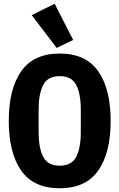

<svg xmlns="http://www.w3.org/2000/svg" viewBox="-20 -997 640 1029"><path d="M300 12Q160 12 93.5 -83Q27 -178 27 -349Q27 -520 93.5 -615Q160 -710 300 -710Q440 -710 506.5 -615Q573 -520 573 -349Q573 -178 506.5 -83Q440 12 300 12ZM300 -109Q364 -109 388.5 -156.5Q413 -204 413 -289V-410Q413 -494 388.5 -541.5Q364 -589 300 -589Q236 -589 211.5 -541.5Q187 -494 187 -410V-288Q187 -204 211.5 -156.5Q236 -109 300 -109ZM150 -916 273 -977 372 -783 284 -740Z"/></svg>

Font: Lilex Nerd Font
Style: Bold
Weight: 700
Designer: Mike Abbink, Paul van der Laan, Pieter van Rosmalen, Mikhael Khrustik
Foundry: Mikhael Khrustik
Version: Version 2.400; ttfautohint (v1.8.4.7-5d5b);Nerd Fonts 3.3.0